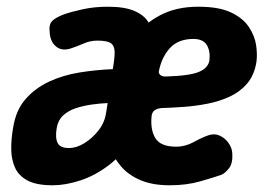

<svg xmlns="http://www.w3.org/2000/svg" viewBox="-20 -536 802 572"><path d="M486 16Q434 16 398 0.5Q362 -15 340 -41Q318 -67 308 -98.5Q298 -130 296.5 -163Q295 -196 300 -225L304 -250Q310 -291 328 -337Q346 -383 377.5 -424Q409 -465 457 -490.5Q505 -516 571 -516Q632 -516 668 -499Q704 -482 721.5 -455.5Q739 -429 743 -401.5Q747 -374 744 -352Q738 -313 717 -288Q696 -263 665 -248.5Q634 -234 598 -227Q562 -220 526.5 -217.5Q491 -215 460 -214Q446 -212 440 -207Q434 -202 432 -193Q427 -151 442.5 -125Q458 -99 505 -99Q532 -99 557.5 -113Q583 -127 601 -133Q619 -139 634.5 -132Q650 -125 660.5 -110.5Q671 -96 672 -80Q674 -50 662.5 -35Q651 -20 639 -15Q619 -8 577.5 4Q536 16 486 16ZM472 -308Q545 -310 573 -322Q601 -334 604 -357Q607 -384 596 -402Q585 -420 556 -420Q511 -420 486 -392.5Q461 -365 453 -322Q453 -316 458.5 -312Q464 -308 472 -308ZM137 16Q89 16 62.5 2Q36 -12 25 -36Q14 -60 13.5 -90.5Q13 -121 19 -155Q27 -207 55.5 -240Q84 -273 125.5 -292.5Q167 -312 216.5 -320Q266 -328 316 -330Q322 -364 321.5 -382Q321 -400 310 -407.5Q299 -415 270 -415Q249 -415 229.5 -406.5Q210 -398 192 -392Q165 -383 147.5 -397Q130 -411 128 -439Q128 -439 128 -439.5Q128 -440 128 -440Q125 -463 135.5 -473.5Q146 -484 170 -493Q192 -501 227 -508.5Q262 -516 301 -516Q352 -516 381.5 -503Q411 -490 423.5 -467.5Q436 -445 438 -414.5Q440 -384 434.5 -349Q429 -314 423 -275L419 -249Q407 -177 376.5 -126.5Q346 -76 305 -44.5Q264 -13 219.5 1.5Q175 16 137 16ZM185 -95Q208 -95 231.5 -109.5Q255 -124 273.5 -147.5Q292 -171 296 -200L301 -229Q278 -228 253 -224.5Q228 -221 205.5 -213.5Q183 -206 168 -192Q153 -178 149 -155Q144 -126 151.5 -110.5Q159 -95 185 -95Z"/></svg>

Font: Winky Sans SemiBold
Style: Italic
Weight: 600
Italic angle: -8.97852°
Designer: Simon Atzbach
Foundry: typofactur
Version: Version 1.205